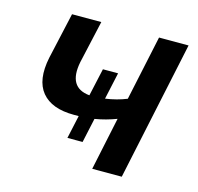

<svg xmlns="http://www.w3.org/2000/svg" viewBox="-83 -610 718 697"><g transform="rotate(15 276.0 -261.5)"><path d="M432 -523H543L432 0H321L363 -199Q324 -184 282 -177L262 -85H205L224 -172H206Q122 -172 85 -217Q48 -262 66 -349L105 -523H215L179 -363Q159 -263 242 -255L265 -359H322L300 -258Q343 -264 380 -279Z"/></g></svg>

Font: Raleway-v4020 SemiBold
Style: Italic
Weight: 600
Italic angle: -12°
Designer: Matt McInerney, Pablo Impallari, Rodrigo Fuenzalida
Foundry: Matt McInerney, Pablo Impallari, Rodrigo Fuenzalida
Version: Version 4.020;PS 004.020;hotconv 1.0.88;makeotf.lib2.5.64775